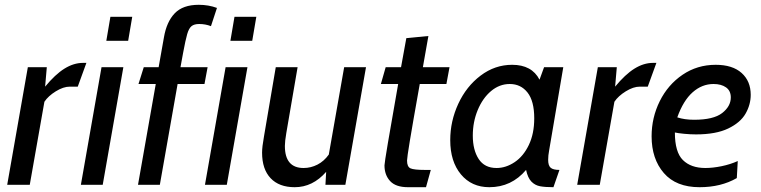

<svg xmlns="http://www.w3.org/2000/svg" viewBox="-20 -770 3172 800"><path d="M96 -490H175L168 -409Q210 -460 248.5 -484Q287 -508 326 -508H340L304 -409H271Q244 -409 212.5 -389.5Q181 -370 165 -346L104 0H10Z M440 -700H531L514 -600H423ZM403 -490H494L408 0H317Z M629 -420H557L579 -490H641L663 -614Q674 -679 708 -714.5Q742 -750 808 -750Q849 -750 884 -737L859 -661Q836 -670 810 -670Q789 -670 778 -661Q767 -652 760 -628Q753 -604 743 -550L732 -490H845L832 -420H720L646 0H555Z M957 -700H1048L1031 -600H940ZM920 -490H1011L925 0H834Z M1072 -134Q1072 -158 1080 -202L1129 -490H1220L1173 -216Q1167 -181 1167 -162Q1167 -70 1245 -70Q1275 -70 1302.5 -84Q1330 -98 1350 -126L1414 -490H1505L1419 0H1336L1339 -54Q1283 10 1208 10Q1143 10 1107.5 -27.5Q1072 -65 1072 -134Z M1582 -81Q1582 -98 1639 -420H1567L1587 -490H1651L1673 -611L1765 -620L1742 -490H1853L1840 -420H1729Q1699 -252 1687.5 -182Q1676 -112 1676 -101Q1676 -75 1690.5 -68.5Q1705 -62 1751 -62H1775L1755 10H1680Q1629 10 1605.5 -15.5Q1582 -41 1582 -81Z M1856 -186Q1856 -265 1889.5 -337.5Q1923 -410 1982.5 -455Q2042 -500 2114 -500Q2196 -500 2228 -438L2247 -490H2327L2268 -143Q2264 -122 2264 -104Q2264 -80 2274.5 -71Q2285 -62 2311 -62L2286 10Q2251 10 2230 6Q2209 2 2194 -13.5Q2179 -29 2172 -62Q2111 10 2019 10Q1945 10 1900.5 -43.5Q1856 -97 1856 -186ZM2206 -277Q2206 -349 2178 -384.5Q2150 -420 2104 -420Q2061 -420 2026 -390.5Q1991 -361 1970.5 -311.5Q1950 -262 1950 -205Q1950 -145 1974.5 -107.5Q1999 -70 2049 -70Q2088 -70 2124.5 -94.5Q2161 -119 2183.5 -166Q2206 -213 2206 -277Z M2471 -490H2550L2543 -409Q2585 -460 2623.5 -484Q2662 -508 2701 -508H2715L2679 -409H2646Q2619 -409 2587.5 -389.5Q2556 -370 2540 -346L2479 0H2385Z M2695 -202Q2695 -280 2729 -348.5Q2763 -417 2824 -458.5Q2885 -500 2962 -500Q3032 -500 3070 -466Q3108 -432 3108 -375Q3108 -334 3086.5 -296.5Q3065 -259 3014 -234.5Q2963 -210 2880 -210Q2856 -210 2830.5 -212.5Q2805 -215 2792 -218Q2792 -136 2825.5 -103Q2859 -70 2919 -70Q2950 -70 2986.5 -77.5Q3023 -85 3054 -99L3050 -28Q2984 10 2895 10Q2797 10 2746 -49Q2695 -108 2695 -202ZM3025 -364Q3025 -392 3005 -406Q2985 -420 2953 -420Q2905 -420 2866 -385.5Q2827 -351 2802 -281Q2832 -271 2872 -271Q2953 -271 2989 -299Q3025 -327 3025 -364Z"/></svg>

Font: Cabin
Style: Italic
Weight: 400
Italic angle: -7°
Designer: Pablo Impallari
Foundry: Pablo Impallari. http://www.impallari.com Igino Marini. http://www.ikern.com
Version: Version 2.200